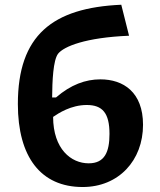

<svg xmlns="http://www.w3.org/2000/svg" viewBox="-20 -758 660 790"><path d="M53.5 -330C53.5 -112 148 11.5 320 11.5C468.5 11.5 568.5 -98 568.5 -244.5C568.5 -379 487.5 -431.5 393 -431.5C332 -431.5 271 -409.5 210.5 -357H194.5C195 -423.5 198.5 -510 219 -537C243 -567 331.5 -603.5 511 -611L479 -738.5C196 -726 53.5 -613 53.5 -330ZM198.5 -277C220.5 -292 272 -326 337 -326C401.5 -326 430.5 -293 430.5 -207C430.5 -132.5 410.5 -86 345 -86C272.5 -86 199 -144.5 198.5 -277Z"/></svg>

Font: Monaspace Argon
Style: Bold
Weight: 700
Designer: Riley Cran & the Lettermatic Team
Foundry: Lettermatic
Version: Version 1.000 (Monaspace Argon)